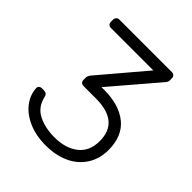

<svg xmlns="http://www.w3.org/2000/svg" viewBox="-195 -828 966 966"><g transform="rotate(45 288.0 -345.0)"><path d="M286 10Q214 10 160.5 -14Q107 -38 78 -77Q49 -116 47 -161Q47 -170 53 -175Q59 -180 68 -180H82Q92 -180 99 -175.5Q106 -171 109 -157Q123 -98 172.5 -74Q222 -50 286 -50Q366 -50 414 -88Q462 -126 462 -198Q462 -336 296 -336H208Q198 -336 192 -342Q186 -348 186 -358V-373Q186 -384 195 -397L401 -640H99Q89 -640 83 -646Q77 -652 77 -662V-677Q77 -687 83 -693.5Q89 -700 99 -700H472Q483 -700 489 -694Q495 -688 495 -677V-662Q495 -653 487 -643L276 -396H296Q402 -396 463.5 -346Q525 -296 525 -198Q525 -134 494 -86.5Q463 -39 409 -14.5Q355 10 286 10Z"/></g></svg>

Font: Rubik AZ
Style: Regular
Weight: 300
Designer: Hubert and Fischer
Foundry: Hubert & Fischer
Version: Version 2.000